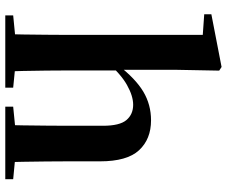

<svg xmlns="http://www.w3.org/2000/svg" viewBox="-86 -773 859 727"><g transform="rotate(90 343.5 -409.5)"><path d="M38.2 0V-29.9L143.8 -40.2H207.6L312 -29.9V0ZM109.1 0Q110.1 -25.5 110.6 -67.4Q111.1 -109.4 111.6 -154.8Q112.1 -200.3 112.1 -234.8V-747.8L34 -753.3V-780.3L233.6 -819L247.4 -810L244.4 -650.9V-442.8L246.8 -429.3V-234.8Q246.8 -200.3 247.3 -154.8Q247.8 -109.4 248.7 -67.4Q249.6 -25.5 250.6 0ZM384 0V-29.9L487.9 -40.2H550.2L658.6 -29.9V0ZM452.5 0Q454.2 -25.5 454.7 -66.9Q455.2 -108.4 455.7 -153.8Q456.2 -199.3 456.2 -234.8V-369.8Q456.2 -433.2 434.6 -458.7Q413 -484.2 376.5 -484.2Q343.4 -484.2 301.6 -460.7Q259.8 -437.1 214.2 -384.1L185.3 -426.7H226.3Q277.9 -493.2 327 -522.6Q376.2 -551.9 435.5 -551.9Q506.8 -551.9 548.9 -506.5Q590.9 -461.1 590.9 -358.8V-234.8Q590.9 -199.3 591.4 -153.8Q591.9 -108.4 592.6 -66.9Q593.2 -25.5 594.2 0Z"/></g></svg>

Font: Noto Serif TC
Style: Regular
Weight: 200
Designer: Ryoko NISHIZUKA 西塚涼子 (kana & ideographs); Frank Grießhammer (Latin, Greek & Cyrillic); Wenlong ZHANG 张文龙 (bopomofo); San
Foundry: Adobe
Version: Version 2.001;hotconv 1.1.0;makeotfexe 2.6.0